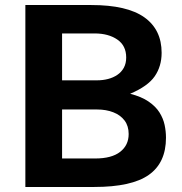

<svg xmlns="http://www.w3.org/2000/svg" viewBox="-20 -743 725 763"><path d="M80.8 0V-723H342.9Q485 -723 553.7 -674.1Q622.3 -625.3 622.3 -533.2Q622.3 -479.7 594.9 -439.9Q567.6 -400.2 497.2 -370.4Q542.3 -358.8 570.5 -339.4Q598.7 -320 613.6 -296.4Q628.5 -272.7 634.1 -246.9Q639.6 -221.1 639.6 -195.8Q639.6 -96.2 571.4 -48.1Q503.3 0 354.8 0ZM226.7 -113.2H358.1Q423.8 -113.2 457.5 -139.6Q491.3 -165.9 491.3 -210.4Q491.3 -242.4 475 -264.1Q458.6 -285.8 430.2 -296.8Q401.8 -307.9 365.9 -307.9H226.7ZM226.7 -423.8H365.9Q388.6 -423.8 409.2 -429.1Q429.8 -434.4 446.1 -445.4Q462.4 -456.3 472 -473.6Q481.5 -491 481.5 -514.5Q481.5 -561.7 446.1 -585.9Q410.8 -610.1 356.1 -610.1H226.7Z"/></svg>

Font: Public Sans Thin
Style: Regular
Weight: 100
Designer: The Public Sans project authors (U.S. Web Design System). Libre Franklin designed by Pablo Impallari and Rodrigo Fuenzal
Version: Version 1.008